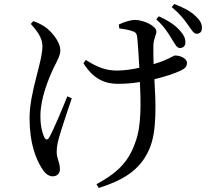

<svg xmlns="http://www.w3.org/2000/svg" viewBox="-20 -855 1040 955"><path d="M832 -665C849 -639 858 -617 874 -616C890 -616 901 -625 902 -642C903 -662 896 -679 875 -703C851 -730 818 -752 770 -774L757 -759C797 -723 816 -691 832 -665ZM913 -734C931 -709 943 -687 957 -687C974 -687 984 -697 984 -713C986 -734 977 -752 954 -774C929 -798 897 -816 847 -835L834 -820C877 -784 896 -758 913 -734ZM133 -736C167 -699 191 -665 191 -625C191 -545 127 -398 127 -267C127 -141 159 -66 186 -21C201 4 219 22 242 22C263 22 278 9 278 -13C278 -48 262 -66 262 -98C262 -122 266 -143 272 -165C282 -202 314 -299 337 -366L315 -376C288 -309 244 -204 225 -172C217 -157 208 -158 200 -173C190 -194 181 -228 181 -278C181 -362 217 -454 248 -520C265 -553 280 -580 280 -604C280 -651 231 -702 206 -720C188 -732 173 -740 146 -750ZM573 -714C597 -710 623 -707 641 -699C655 -695 661 -687 663 -666C666 -637 670 -574 673 -518C634 -509 594 -504 561 -504C507 -504 462 -521 407 -557L395 -541C445 -459 506 -438 566 -438C603 -438 640 -441 676 -447C680 -351 685 -228 653 -147C618 -43 554 10 460 61L471 80C585 44 676 -5 722 -112C763 -201 754 -355 748 -461C803 -474 849 -490 877 -503C901 -514 910 -525 910 -542C910 -565 876 -579 851 -579C844 -579 833 -569 796 -554C782 -548 764 -542 744 -536C743 -572 742 -607 743 -629C744 -665 758 -682 758 -698C758 -727 692 -756 651 -756C631 -756 595 -745 571 -733Z"/></svg>

Font: Noto Serif JP Medium
Style: Regular
Weight: 500
Designer: Ryoko NISHIZUKA 西塚涼子 (kana & ideographs); Frank Grießhammer (Latin, Greek & Cyrillic); Wenlong ZHANG 张文龙 (bopomofo); San
Foundry: Adobe
Version: Version 2.001;hotconv 1.1.0;makeotfexe 2.6.0